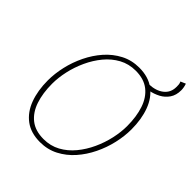

<svg xmlns="http://www.w3.org/2000/svg" viewBox="-221 -924 1068 1068"><g transform="rotate(45 313.0 -390.0)"><path d="M501 -620 474 -644Q529 -646 561.5 -672Q594 -698 594 -742Q594 -750 593.5 -759.5Q593 -769 588 -779L618 -792Q626 -769 626 -748Q626 -709 608 -682.5Q590 -656 561.5 -641Q533 -626 501 -620ZM274 12Q202 12 155 -23Q108 -58 85 -120Q62 -182 62 -262Q62 -315 75 -372Q88 -429 114 -482.5Q140 -536 177.5 -578.5Q215 -621 264 -646.5Q313 -672 372 -672Q444 -672 491 -637Q538 -602 561 -540Q584 -478 584 -398Q584 -345 571 -288Q558 -231 532 -177.5Q506 -124 468.5 -81.5Q431 -39 382 -13.5Q333 12 274 12ZM276 -14Q330 -14 374 -38Q418 -62 451.5 -102.5Q485 -143 508 -193Q531 -243 542.5 -295Q554 -347 554 -394Q554 -468 535 -525Q516 -582 475.5 -614Q435 -646 370 -646Q316 -646 272 -622Q228 -598 194.5 -557.5Q161 -517 138 -467Q115 -417 103.5 -365Q92 -313 92 -266Q92 -192 111 -135Q130 -78 170.5 -46Q211 -14 276 -14Z"/></g></svg>

Font: Source Sans 3 VF
Style: Italic
Weight: 200
Italic angle: -11°
Designer: Paul D. Hunt
Foundry: Adobe Systems Incorporated
Version: Version 3.042;hotconv 1.0.118;makeotfexe 2.5.65603